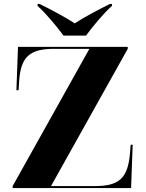

<svg xmlns="http://www.w3.org/2000/svg" viewBox="-20 -951 736 971"><path d="M301 -771H415C448 -816 503 -883 546 -921V-931H536C485 -906 403 -863 358 -833C312 -863 232 -906 180 -931H170V-921C213 -883 268 -816 301 -771ZM44 0H643L651 -219H641L637 -172C626 -51 583 -10 461 -10H238L626 -704V-714H71L63 -495H74L77 -542C85 -663 130 -704 253 -704H432L44 -10Z"/></svg>

Font: Noto Serif Display ExtraBold
Style: Regular
Weight: 800
Designer: Monotype Design Team
Foundry: Monotype Imaging Inc.
Version: Version 2.009